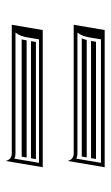

<svg xmlns="http://www.w3.org/2000/svg" viewBox="111 -609 358 620"><g transform="rotate(-90 290.0 -299.0)"><path d="M86 -362H464.4L467.4 -378H89.1C88.7 -376 86.4 -364 86 -362ZM94.1 -408 91.4 -392H469.8C470.3 -394.6 470.7 -397.1 471.1 -399.7C471.6 -402.4 472.2 -405.2 472.8 -408ZM91.8 -198H470.8C472.3 -203.9 474.1 -209.5 476.1 -214H103H94.5ZM89.4 -184 86.7 -168H465.1C466 -173.3 466.9 -178.7 467.8 -184ZM74.2 -152 87.7 -231.7C93.5 -229 98.2 -228 104 -228H494.8C485.4 -216.2 481.6 -203.2 479 -188L472.9 -152ZM60 -140H503L520 -240H104C92.8 -240 83 -247 81 -258H80ZM60 -340H503L520 -440H104C92.8 -440 83 -447 81 -458H80ZM74.2 -352 87.7 -431.7C93.5 -429 98.2 -428 104 -428H494.8C485.4 -416.2 481.6 -403.2 479 -388L472.9 -352Z"/></g></svg>

Font: SortefaxS02
Style: Medium
Weight: 500
Designer: gluk
Foundry: gluk
Version: Version 0.261